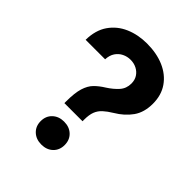

<svg xmlns="http://www.w3.org/2000/svg" viewBox="-211 -854 980 980"><g transform="rotate(45 279.5 -363.5)"><path d="M190.4 -223.7V-235.2Q190.4 -297.6 201.4 -333.2Q212.4 -368.7 233.2 -389.8Q254.1 -411 284.1 -429.4Q317.1 -450.5 339.5 -475.5Q361.8 -500.5 361.8 -536.2Q361.8 -561.7 349.9 -580.1Q338 -598.6 317.9 -608.9Q297.7 -619.3 273 -619.3Q249.4 -619.3 228.4 -609.1Q207.3 -598.8 193.9 -578.7Q180.6 -558.6 179.2 -528.9H38.5Q39.6 -599.4 71.7 -645.5Q103.8 -691.6 156.8 -714.5Q209.8 -737.3 273.5 -737.3Q343.8 -737.3 397.6 -714Q451.3 -690.6 481.8 -646.6Q512.3 -602.7 512.3 -540.9Q512.3 -478.7 482.9 -437.1Q453.4 -395.5 403.4 -365.9Q375.4 -349 357 -332.2Q338.6 -315.4 329.9 -292.9Q321.3 -270.4 321.3 -235.2V-223.7ZM256.4 9.2Q218.3 9.2 194 -13.7Q169.7 -36.7 169.7 -73.3Q169.7 -110.2 194 -133.1Q218.3 -156.1 256.4 -156.1Q294.8 -156.1 318.9 -133.1Q342.9 -110.2 342.9 -73.3Q342.9 -36.7 318.9 -13.7Q294.8 9.2 256.4 9.2Z"/></g></svg>

Font: Adwaita Sans
Style: Regular
Weight: 400
Designer: Rasmus Andersson
Foundry: rsms
Version: Version 4.001;git-9221beed3